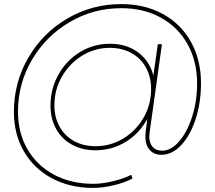

<svg xmlns="http://www.w3.org/2000/svg" viewBox="-20 -741 1050 939"><path d="M963 -334Q963 -240 937 -159.5Q911 -79 866.5 -31.5Q822 16 770 16Q733 16 712 -8Q691 -32 691 -73Q691 -86 692 -93L700 -159Q662 -88 594.5 -47Q527 -6 447 -6Q382 -6 332 -33.5Q282 -61 254.5 -110.5Q227 -160 227 -224Q227 -307 266 -376.5Q305 -446 371.5 -486.5Q438 -527 518 -527Q598 -527 654.5 -485.5Q711 -444 730 -372L752 -525H772L712 -95Q710 -81 710 -74Q710 -41 726.5 -22.5Q743 -4 773 -4Q817 -4 856.5 -50Q896 -96 920 -171.5Q944 -247 944 -332Q944 -441 897.5 -524.5Q851 -608 767 -654.5Q683 -701 573 -701Q436 -701 320 -632.5Q204 -564 136 -448Q68 -332 68 -195Q68 -91 114.5 -11Q161 69 244.5 113.5Q328 158 437 158Q479 158 531.5 145.5Q584 133 622 114L628 132Q591 152 536.5 165Q482 178 436 178Q322 178 234 131Q146 84 97 -0.5Q48 -85 48 -194Q48 -338 118.5 -459Q189 -580 309.5 -650.5Q430 -721 573 -721Q688 -721 776.5 -672.5Q865 -624 914 -536Q963 -448 963 -334ZM246 -226Q246 -167 271.5 -121.5Q297 -76 342.5 -51Q388 -26 448 -26Q521 -26 583.5 -64Q646 -102 682.5 -166Q719 -230 719 -306Q719 -365 693.5 -411Q668 -457 622 -482Q576 -507 517 -507Q444 -507 382 -469Q320 -431 283 -366.5Q246 -302 246 -226Z"/></svg>

Font: TypoPRO Montserrat Alternates
Style: Italic
Weight: 250
Italic angle: -11.3°
Designer: Julieta Ulanovsky
Foundry: Julieta Ulanovsky
Version: Version 6.001